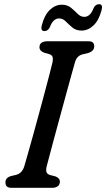

<svg xmlns="http://www.w3.org/2000/svg" viewBox="-20 -897 507 917"><path d="M202.5 -101Q198.5 -82.5 202.8 -73.5Q207 -64.5 219 -61L243.5 -55Q266 -47 266 -29Q266 -15.5 256 -7.8Q246 0 230 0H36Q18.5 0 12.2 -7Q6 -14 6 -25.5Q5.5 -48 32 -56L55.5 -61.5Q85.5 -68.5 96 -103Q101 -120 111.5 -156.8Q122 -193.5 135.5 -242.2Q149 -291 163.5 -344.2Q178 -397.5 191.5 -448Q205 -498.5 215.5 -538.5Q226 -578.5 231 -600.5Q234 -616 231 -625.2Q228 -634.5 213.5 -639L191.5 -645Q168.5 -653.5 168.5 -671.5Q168.5 -700 208 -700H400.5Q418 -700 424 -693.5Q430 -687 430 -676Q430 -653 401.5 -644L374.5 -637.5Q347 -630.5 338.5 -601Q332 -578 320.2 -535.8Q308.5 -493.5 294.2 -441Q280 -388.5 265 -334Q250 -279.5 237 -230.8Q224 -182 214.8 -147.2Q205.5 -112.5 202.5 -101ZM369.5 -751Q343 -751 325.8 -765.5Q308.5 -780 294.2 -794.5Q280 -809 262.5 -809Q233.5 -809 218 -767Q208.5 -748.5 192.5 -748.5Q172 -748.5 180 -777.5Q192.5 -825.5 218.2 -850Q244 -874.5 275 -874.5Q302 -874.5 319.2 -860Q336.5 -845.5 350.8 -831Q365 -816.5 382.5 -816.5Q411.5 -816.5 427 -858.5Q436 -877 453 -877Q473 -877 465 -848Q452 -799.5 426.2 -775.2Q400.5 -751 369.5 -751Z"/></svg>

Font: Fraunces 72pt S100
Style: Italic
Weight: 400
Italic angle: -16°
Version: Version 1.000; ttfautohint (v1.8.3)